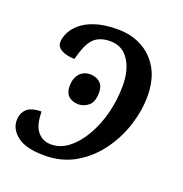

<svg xmlns="http://www.w3.org/2000/svg" viewBox="-106 -640 707 743"><g transform="rotate(20 247.5 -268.0)"><path d="M154 10Q79 10 43.5 -17Q8 -44 8 -81Q8 -110 26 -128Q44 -146 87 -146Q87 -91 108 -65Q129 -39 164 -39Q203 -39 236 -65Q269 -91 294.5 -135Q320 -179 334 -234Q348 -289 348 -347Q348 -412 321 -452.5Q294 -493 245 -493Q201 -493 177 -469.5Q153 -446 137 -381Q106 -381 84.5 -392Q63 -403 63 -424Q63 -440 72.5 -461Q82 -482 104 -501.5Q126 -521 163.5 -533.5Q201 -546 257 -546Q311 -546 355 -523Q399 -500 425.5 -454.5Q452 -409 452 -339Q452 -284 433 -223Q414 -162 376 -109Q338 -56 282.5 -23Q227 10 154 10ZM211 -221Q186 -221 170.5 -234.5Q155 -248 155 -276Q155 -308 171.5 -327Q188 -346 215 -346Q239 -346 255 -332.5Q271 -319 271 -291Q271 -252 252 -236.5Q233 -221 211 -221Z"/></g></svg>

Font: NotoSerif-Italic
Style: Regular
Weight: 400
Italic angle: -12°
Designer: Monotype Design Team
Foundry: Monotype Imaging Inc.
Version: Version 2.007; ttfautohint (v1.8) -l 8 -r 50 -G 200 -x 14 -D